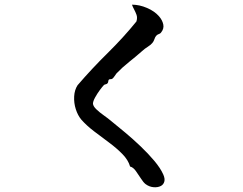

<svg xmlns="http://www.w3.org/2000/svg" viewBox="-20 -766 1040 822"><path d="M679 -19Q687 -1 683.5 11.5Q680 24 669 30Q656 37 637.5 35.5Q619 34 603 22Q594 15 583.5 -1.5Q573 -18 561.5 -34Q550 -50 537 -53Q529 -81 504 -106.5Q479 -132 446.5 -156Q414 -180 382.5 -204Q351 -228 328 -254Q313 -272 304.5 -298.5Q296 -325 297.5 -353Q299 -381 312 -401Q373 -472 441 -539Q509 -606 564 -674Q569 -690 564.5 -702.5Q560 -715 554 -726Q551 -731 549 -736Q547 -741 545 -746Q577 -746 609.5 -732Q642 -718 661 -696Q675 -680 679 -661.5Q683 -643 669 -626Q666 -622 659.5 -620Q653 -618 648 -612Q644 -607 641 -598Q638 -589 633 -583Q626 -574 613 -566Q600 -558 588 -547Q562 -524 533 -501Q504 -478 479 -452Q475 -447 470.5 -440Q466 -433 461 -429Q458 -427 453 -427Q448 -427 446 -425Q444 -423 443.5 -417.5Q443 -412 440 -409Q437 -406 432 -405Q427 -404 425 -402Q419 -396 407.5 -380.5Q396 -365 387 -348.5Q378 -332 378 -322Q379 -311 392.5 -298Q406 -285 424.5 -272Q443 -259 457 -247Q483 -226 516 -198.5Q549 -171 582 -139.5Q615 -108 641 -77Q667 -46 679 -19Z"/></svg>

Font: Yuji Syuku
Style: Regular
Weight: 400
Designer: Kataoka Yuji
Foundry: Kinuta Font Factory
Version: Version 3.002